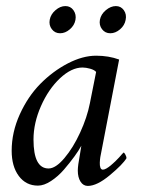

<svg xmlns="http://www.w3.org/2000/svg" viewBox="-20 -609 478 635"><path d="M297.9 -424.8Q339.4 -424.8 374 -412.1L314.5 -103.5Q313 -97.7 311.8 -89.6Q310.5 -81.5 310.1 -71.5Q309.6 -61.5 312 -54.7Q314.5 -47.9 320.3 -47.9Q325.2 -47.9 332.3 -52Q339.4 -56.2 346.4 -62Q353.5 -67.9 361.1 -75.2Q368.7 -82.5 374 -88.4Q379.4 -94.2 383.8 -99.6L388.7 -104.5Q391.1 -104.5 394.8 -97.4Q398.4 -90.3 398.4 -85.9Q386.2 -65.4 343.5 -29.8Q300.8 5.9 270.5 5.9Q255.4 5.9 246.3 -8.3Q237.3 -22.5 237.3 -44.9Q237.3 -61 244.1 -96.7Q248 -120.1 249 -127Q240.2 -110.8 225.8 -91.1Q211.4 -71.3 191.7 -48.3Q171.9 -25.4 148.7 -10.3Q125.5 4.9 105.5 4.9Q65.9 4.9 42.2 -26.9Q18.6 -58.6 18.6 -110.4Q18.6 -171.4 45.4 -230.7Q72.3 -290 113.5 -331.8Q154.8 -373.5 204.1 -399.2Q253.4 -424.8 297.9 -424.8ZM252.9 -385.7Q216.3 -385.7 178.2 -349.9Q140.1 -314 115.5 -258.1Q90.8 -202.1 90.8 -147.5Q90.8 -51.8 140.6 -51.8Q164.1 -51.8 193.1 -86.2Q222.2 -120.6 245.1 -170.7Q268.1 -220.7 277.3 -267.6L297.9 -371.1Q292 -377.9 278.1 -381.8Q264.2 -385.7 252.9 -385.7ZM363.3 -588.9Q379.9 -588.9 389.6 -575.2Q399.4 -561.5 395.5 -543Q392.1 -524.9 377 -512Q361.8 -499 344.7 -499Q327.6 -499 317.4 -512.5Q307.1 -525.9 310.5 -543.9Q314 -562 330.1 -575.4Q346.2 -588.9 363.3 -588.9ZM163.6 -575.4Q179.2 -588.9 196.3 -588.9Q213.4 -588.9 223.1 -575Q232.9 -561 229.5 -543Q226.1 -524.9 210.9 -512Q195.8 -499 178.7 -499Q161.6 -499 151.4 -512.5Q141.1 -525.9 144.5 -543.9Q147.9 -562 163.6 -575.4Z"/></svg>

Font: Crimson
Style: Italic
Weight: 400
Italic angle: -11°
Version: Version 0.8